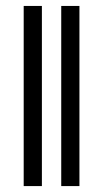

<svg xmlns="http://www.w3.org/2000/svg" viewBox="-20 -629 374 649"><path d="M121.6 0H60.1V-608.9H121.6ZM248.5 0H187V-608.9H248.5Z"/></svg>

Font: Varta
Style: Light
Weight: 300
Designer: Joana Correia, Viktoriya Grabowska, Eben Sorkin
Foundry: Sorkin Type
Version: Version 1.002; ttfautohint (v1.3) -l 8 -r 24 -G 200 -x 12 -H